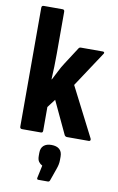

<svg xmlns="http://www.w3.org/2000/svg" viewBox="-101 -737 643 1048"><g transform="rotate(10 220.0 -213.0)"><path d="M54 0Q42 0 42 -12V-671Q42 -683 54 -683H158Q169 -683 169 -671V-437Q169 -405 168 -367.5Q167 -330 165 -296H167Q180 -320 192 -344.5Q204 -369 219 -392L281 -488Q285 -494 293 -494H414Q421 -494 422.5 -490Q424 -486 420 -481L292 -287L431 -15Q434 -9 432 -4.5Q430 0 424 0H303Q294 0 289 -8L204 -189L169 -143V-12Q169 0 159 0ZM190 257Q180 257 182 247L197 177Q185 171 177 160Q169 149 169 128V111Q169 84 184.5 70.5Q200 57 227 57Q256 57 271.5 70.5Q287 84 287 111V129Q287 143 284.5 155Q282 167 277 181L253 249Q250 257 242 257Z"/></g></svg>

Font: Sofia Sans Condensed ExtraBold
Style: Regular
Weight: 800
Designer: Botio Nikoltchev, Ani Petrova
Foundry: lettersoup
Version: Version 4.101